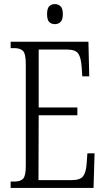

<svg xmlns="http://www.w3.org/2000/svg" viewBox="-20 -918 516 938"><path d="M32 0V-31H49Q80 -31 93 -45Q106 -59 106 -107V-604Q106 -655 92.5 -669Q79 -683 49 -683H32V-714H412L416 -545H382L379 -590Q376 -636 362.5 -656Q349 -676 306 -676H169V-393H358V-355H169L168 -38H329Q372 -38 386 -57Q400 -76 403 -115L407 -169H442L437 0ZM248 -800Q231 -800 220.5 -810.5Q210 -821 210 -849Q210 -877 220.5 -887.5Q231 -898 248 -898Q264 -898 275.5 -887.5Q287 -877 287 -849Q287 -821 275.5 -810.5Q264 -800 248 -800Z"/></svg>

Font: Noto Serif ExtraCondensed Light
Style: Regular
Weight: 300
Width: 2
Designer: Monotype Design Team
Foundry: Monotype Imaging Inc.
Version: Version 2.014; ttfautohint (v1.8.4.7-5d5b)